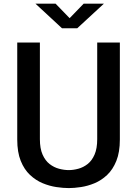

<svg xmlns="http://www.w3.org/2000/svg" viewBox="-20 -998 736 1030"><path d="M349 11Q319 11 282.2 5.5Q245.5 0 208.8 -15.2Q172 -30.5 141 -59.5Q110 -88.5 91.2 -135Q72.5 -181.5 72.5 -249.5V-770H194V-251.5Q194 -201 208.5 -168.5Q223 -136 246.2 -118Q269.5 -100 296.5 -92.8Q323.5 -85.5 349 -85.5Q373.5 -85.5 400.2 -92.8Q427 -100 450 -118Q473 -136 487.2 -168.5Q501.5 -201 501.5 -251.5V-770H623V-249.5Q623 -181.5 604.2 -135Q585.5 -88.5 554.8 -59.5Q524 -30.5 487.5 -15.2Q451 0 414.5 5.5Q378 11 349 11ZM170 -978.5H278L353.5 -900.5L429 -978.5H537.5L394.5 -846.5H312.5Z"/></svg>

Font: Junction SemiBold
Style: Regular
Weight: 600
Designer: Caroline Hadilaksono
Foundry: Caroline Hadilaksono, Tyler Finck, The League of Moveable Type
Version: Version 2.000; ttfautohint (v1.8.3)